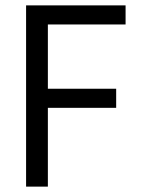

<svg xmlns="http://www.w3.org/2000/svg" viewBox="-20 -694 529 714"><path d="M412 -293H158V0H77V-674H447V-603H158V-364H412Z"/></svg>

Font: Hind Siliguri
Style: Regular
Weight: 400
Designer: Jyotish Sonowal
Foundry: Indian Type Foundry
Version: Version 1.000;PS 1.0;hotconv 1.0.86;makeotf.lib2.5.63406; tt